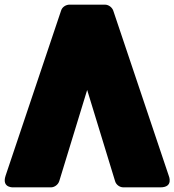

<svg xmlns="http://www.w3.org/2000/svg" viewBox="-52 -768 750 826"><path d="M323 -381 443 11C447 26 462 38 479 38H638C696 38 674 -12 674 -12L435 -723C430 -736 416 -748 399 -748H247C233 -748 216 -739 211 -723L-28 -12C-46 43 8 38 8 38H167C182 38 198 27 203 11Z"/></svg>

Font: Asimov Print
Style: E
Weight: 500
Designer: Google
Version: Version 2.000980; 2014